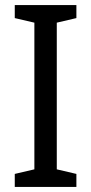

<svg xmlns="http://www.w3.org/2000/svg" viewBox="-20 -827 358 754"><path d="M280 -93H38V-144L115 -162V-738L38 -756V-807H280V-756L203 -738V-162L280 -144Z"/></svg>

Font: Noto Sans Kannada UI SemiCondensed
Style: Regular
Weight: 400
Width: 4
Designer: Jelle Bosma - Monotype Design Team
Foundry: Monotype Imaging Inc.
Version: Version 2.005; ttfautohint (v1.8.4.7-5d5b)